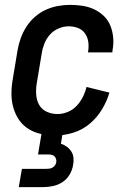

<svg xmlns="http://www.w3.org/2000/svg" viewBox="-20 -548 540 788"><path d="M208 8Q178 8 149.5 2Q121 -4 97.5 -18.5Q74 -33 58.5 -55.5Q43 -78 35 -105.5Q27 -133 27 -162.5Q27 -192 32 -221L52 -341Q56 -366 65 -391Q74 -416 88.5 -438.5Q103 -461 123.5 -479Q144 -497 168.5 -508Q193 -519 218 -523.5Q243 -528 268 -528Q294 -528 319.5 -524Q345 -520 367 -509.5Q389 -499 406.5 -482Q424 -465 433 -442.5Q442 -420 444.5 -394.5Q447 -369 442 -343L441 -333H341L342 -339Q345 -359 342 -378Q339 -397 328 -412Q317 -427 299 -433.5Q281 -440 262 -440Q241 -440 220 -431Q199 -422 184.5 -405.5Q170 -389 162 -368.5Q154 -348 151 -327L131 -207Q127 -184 128.5 -160.5Q130 -137 140.5 -118Q151 -99 171.5 -89.5Q192 -80 216 -80Q237 -80 258 -88.5Q279 -97 294.5 -113.5Q310 -130 320 -150Q330 -170 335 -191L429 -168Q419 -133 398.5 -99Q378 -65 348 -40Q318 -15 281 -3.5Q244 8 208 8ZM57 220 70 145H170Q177 145 183.5 144Q190 143 196 139.5Q202 136 206 130Q210 124 211 117Q212 111 210 104.5Q208 98 203.5 93.5Q199 89 192.5 87.5Q186 86 179 86H136L164 -80H250L230 42Q243 46 254 54Q265 62 272.5 73.5Q280 85 281.5 99.5Q283 114 280 129Q277 149 266 168Q255 187 237 199Q219 211 198 215.5Q177 220 157 220Z"/></svg>

Font: Iosevka Semibold
Style: Italic
Weight: 600
Italic angle: -9°
Monospace: yes
Designer: Belleve Invis
Foundry: Belleve Invis
Version: Version 32.5.0; ttfautohint (v1.8.4)